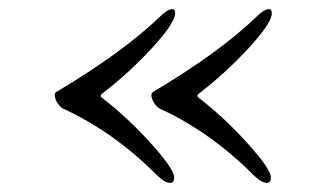

<svg xmlns="http://www.w3.org/2000/svg" viewBox="-20 -420 716 421"><path d="M323 -37Q229 -131 118 -182Q111 -186 105.5 -195Q100 -204 100 -211Q100 -216 103 -218Q249 -305 329 -382Q347 -400 358 -400Q364 -400 364 -391Q364 -370 314.5 -316Q265 -262 207 -217Q204 -215 202.5 -213.5Q201 -212 201 -210Q201 -208 202.5 -206.5Q204 -205 207 -203Q261 -161 311.5 -105Q362 -49 362 -31Q362 -19 353 -19Q341 -19 323 -37ZM535 -37Q441 -131 330 -182Q323 -186 317.5 -195Q312 -204 312 -211Q312 -216 315 -218Q461 -305 541 -382Q559 -400 570 -400Q576 -400 576 -391Q576 -370 526.5 -316Q477 -262 419 -217Q416 -215 414.5 -213.5Q413 -212 413 -210Q413 -208 414.5 -206.5Q416 -205 419 -203Q473 -161 523.5 -105Q574 -49 574 -31Q574 -19 565 -19Q553 -19 535 -37Z"/></svg>

Font: EB Garamond SC 12
Style: Regular
Weight: 400
Version: Version 0.016 ; ttfautohint (v0.97) -l 8 -r 50 -G 200 -x 0 -